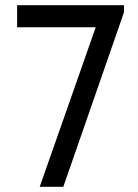

<svg xmlns="http://www.w3.org/2000/svg" viewBox="-20 -720 531 740"><path d="M349 -615H46V-700H458V-673L224 0H133Z"/></svg>

Font: Tilda Sans Medium
Style: Regular
Weight: 500
Designer: ParaType Ltd
Foundry: ParaType Ltd
Version: Version 1.009